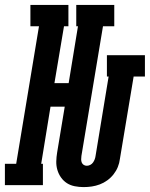

<svg xmlns="http://www.w3.org/2000/svg" viewBox="-68 -755 611 783"><path d="M273 8Q255 8 237 4.5Q219 1 205 -8Q191 -17 181 -31Q171 -45 166 -62Q161 -79 161.5 -97Q162 -115 165 -133L196 -320H138L100 -87H107V0H-48V-87H-2L91 -648H56V-735H211V-648H193L154 -416H212L250 -648H243V-735H398V-648H352L264 -119Q263 -112 263 -105Q263 -98 265.5 -92Q268 -86 273.5 -82.5Q279 -79 286 -79Q293 -79 300 -82.5Q307 -86 311.5 -92.5Q316 -99 318.5 -106Q321 -113 322 -121L375 -443H368V-530H523V-443H477L421 -107Q419 -90 412.5 -74Q406 -58 395 -44Q384 -30 369.5 -19.5Q355 -9 339 -3Q323 3 306.5 5.5Q290 8 273 8Z"/></svg>

Font: Iosevka Curly Slab Oblique
Style: Bold
Weight: 700
Italic angle: -9°
Monospace: yes
Designer: Belleve Invis
Foundry: Belleve Invis
Version: Version 11.1.0; ttfautohint (v1.8.3)